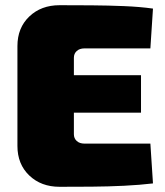

<svg xmlns="http://www.w3.org/2000/svg" viewBox="-20 -714 636 738"><path d="M209 -694Q269 -694 332.5 -693.5Q396 -693 457 -690.5Q518 -688 568 -681L558 -528H305Q286 -528 275 -518Q264 -508 264 -492V-198Q264 -182 275 -172Q286 -162 305 -162H558L568 -9Q518 -3 457 0Q396 3 332.5 3.5Q269 4 209 4Q138 4 92.5 -39.5Q47 -83 47 -153V-537Q47 -607 92.5 -650.5Q138 -694 209 -694ZM65 -425H522V-281H65Z"/></svg>

Font: Exo 2 Black
Style: Regular
Weight: 900
Designer: Natanael Gama
Foundry: Natanael Gama
Version: Version 2.010